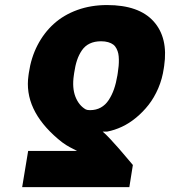

<svg xmlns="http://www.w3.org/2000/svg" viewBox="-20 -573 772 776"><path d="M502.8 183.2H69.6L93.8 36.9H291.2Q286.9 34.1 274.9 28.4Q262.8 22.7 247.5 13.3Q232.2 3.9 214.5 -11.4Q74.9 -130 95.2 -268.5L96.6 -278.4Q105.5 -339.8 131.6 -390.3Q157.7 -440.7 197.6 -476.7Q237.6 -512.8 292.6 -532.7Q347.7 -552.6 412.6 -552.6Q541.5 -552.6 600.9 -486.5Q660.2 -420.5 643.5 -306.8L642 -296.9Q636 -254.6 619.7 -216.4Q603.3 -178.3 580.6 -149.3Q557.9 -120.4 530.2 -97.5Q502.5 -74.6 472.8 -60.7Q443.2 -46.9 413.4 -41.2H394.9Q406.2 -32 426 -10.8Q445.7 10.3 460 26.8Q474.4 43.3 495.2 68Q516 92.7 517 93.8ZM454.5 -268.5 456 -278.4Q458.5 -294.4 459.5 -306.5Q460.6 -318.5 460.4 -332.4Q460.2 -346.2 458.1 -356.4Q456 -366.5 451 -376.4Q446 -386.4 438 -392.6Q430 -398.8 417.4 -402.5Q404.8 -406.2 388.5 -406.2Q362.2 -406.2 342.9 -397Q323.5 -387.8 311.1 -369.7Q298.7 -351.6 291.4 -329.7Q284.1 -307.9 279.8 -278.4L278.4 -268.5Q271 -217.7 284.8 -182.2Q298.7 -146.7 326.7 -130.7Q332.7 -127.8 343.8 -127.8Q368.3 -127.8 387.3 -138.3Q406.2 -148.8 419.2 -168.5Q432.2 -188.2 440.7 -212.5Q449.2 -236.9 454.5 -268.5Z"/></svg>

Font: Karasuma Gothic
Style: Italic
Weight: 900
Italic angle: -9.39999°
Designer: Rasmus Andersson / Ryoko Nishizuka
Foundry: Genbu
Version: Version 1.00